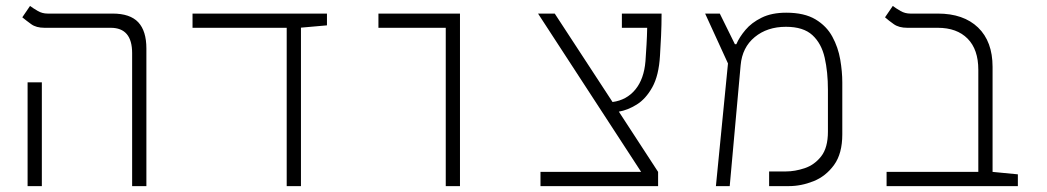

<svg xmlns="http://www.w3.org/2000/svg" viewBox="-20 -632 3556 652"><path d="M428.7 0V-451.7Q428.7 -537.6 356 -537.6H131.3Q103 -537.6 86.2 -549.8Q69.3 -562 55.7 -573.2L82 -611.8Q93.3 -603.5 108.4 -594.7Q123.5 -585.9 141.6 -585.9H362.3Q421.9 -585.9 449.5 -556.4Q477.1 -526.9 477.1 -467.3V0ZM73.7 0V-352.5H122.1V0Z M953.6 0V-537.6H633.8V-585.9H1090.3V-545.9L1002 -538.1V0Z M1493.7 0V-537.6H1265.1V-585.9H1542V0Z M1815.4 0V-48.3H2157.2L1807.1 -585.9H1863.8L2060.1 -285.6Q2107.9 -292 2137.5 -327.9Q2167 -363.8 2171.9 -424.3Q2173.8 -451.2 2175.5 -480.2Q2177.2 -509.3 2177.7 -537.6H2091.8V-585.9H2226.6Q2226.6 -547.4 2224.9 -510.5Q2223.1 -473.6 2221.2 -442.9Q2217.3 -375.5 2195.1 -335.7Q2172.9 -295.9 2142.1 -276.9Q2111.3 -257.8 2081.5 -252.9L2214.8 -48.3V0Z M2411.1 0 2452.1 -416.5 2374.5 -585.9H2424.3L2475.6 -481.9H2480.5Q2490.7 -505.9 2511.5 -530.5Q2532.2 -555.2 2566.4 -572Q2600.6 -588.9 2649.9 -588.9Q2711.4 -588.9 2749.3 -566.2Q2787.1 -543.5 2806.6 -507.3Q2826.2 -471.2 2833.3 -429.9Q2840.3 -388.7 2840.3 -352.1V-175.8Q2840.3 -110.4 2812.3 -71.8Q2784.2 -33.2 2742.4 -16.6Q2700.7 0 2659.2 0H2591.8V-49.8H2648.9Q2679.2 -49.8 2712.4 -60.8Q2745.6 -71.8 2768.6 -101.1Q2791.5 -130.4 2791.5 -185.1V-327.1Q2791.5 -387.7 2780.5 -436Q2769.5 -484.4 2738.8 -512.7Q2708 -541 2648.9 -541Q2585.4 -541 2543 -506.1Q2500.5 -471.2 2495.1 -410.6L2458 0Z M3436.5 -40V0H2990.7V-48.3H3302.2V-395Q3302.2 -463.9 3265.9 -500.7Q3229.5 -537.6 3164.6 -537.6H3061Q3032.7 -537.6 3015.4 -549.8Q2998 -562 2985.4 -573.2L3011.7 -611.8Q3022.9 -603.5 3038.1 -594.7Q3053.2 -585.9 3071.3 -585.9H3164.6Q3252 -585.9 3301.3 -538.6Q3350.6 -491.2 3350.6 -404.8V-48.3Z"/></svg>

Font: Cascadia Mono NF ExtraLight
Style: Regular
Weight: 200
Monospace: yes
Designer: Aaron Bell
Foundry: Saja Typeworks
Version: Version 2404.023; ttfautohint (v1.8.4)